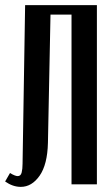

<svg xmlns="http://www.w3.org/2000/svg" viewBox="-24 -719 430 749"><path d="M15 -44Q35 -32 45 -32Q57 -32 60.5 -46Q64 -60 64 -80L74 -699H354V0H255V-662H173L163 -162Q161 -77 130.5 -33.5Q100 10 57 10Q26 10 -4 -11Z"/></svg>

Font: Moniqa ExtBd Cond Paragraph
Style: Regular
Weight: 800
Width: 3
Designer: Rajesh Rajput
Foundry: Rajesh Rajput
Version: Version 1.000